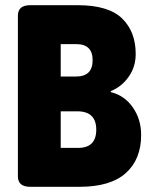

<svg xmlns="http://www.w3.org/2000/svg" viewBox="-20 -720 574 740"><path d="M97 0Q49 0 49 -40V-660Q49 -700 97 -700H279Q398 -700 450.5 -649Q503 -598 503 -512Q503 -462 475.5 -423.5Q448 -385 407 -369V-365Q460 -352 492 -306Q524 -260 524 -200Q524 -106 465 -53Q406 0 286 0ZM214 -425H273Q337 -425 337 -488Q337 -550 274 -550H214ZM214 -150H281Q351 -150 351 -220Q351 -291 278 -291H214Z"/></svg>

Font: Asap Semi Condensed ExtraBold
Style: Regular
Weight: 800
Width: 4
Designer: Pablo Cosgaya
Foundry: Omnibus-Type
Version: Version 3.001; ttfautohint (v1.8.4.7-5d5b)